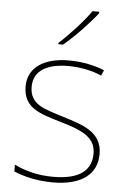

<svg xmlns="http://www.w3.org/2000/svg" viewBox="-55 -806 567 856"><g transform="rotate(5 229.0 -378.0)"><path d="M354 -759V-766H324C295 -723 230 -652 185 -612V-606H206C259 -650 319 -714 354 -759ZM411 -134C411 -235 321 -258 233 -286C152 -312 83 -325 83 -407C83 -478 142 -513 238 -513C291 -513 350 -501 387 -483L398 -508C356 -525 301 -538 238 -538C126 -538 56 -489 56 -407C56 -309 131 -290 224 -262C312 -236 384 -212 384 -134C384 -60 334 -15 213 -15C151 -15 92 -28 39 -54V-24C77 -7 140 10 213 10C345 10 411 -45 411 -134Z"/></g></svg>

Font: Noto Sans Telugu Thin
Style: Regular
Weight: 100
Designer: Jelle Bosma - Monotype Design Team
Foundry: Monotype Imaging Inc.
Version: Version 2.005